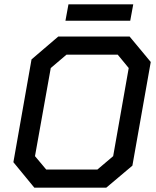

<svg xmlns="http://www.w3.org/2000/svg" viewBox="-20 -869 724 889"><path d="M42 -118 126 -594 250 -700H580L678 -582L593 -102L472 0H139ZM431 -84 504 -146 576 -554 525 -616H288L215 -554L142 -146L194 -84ZM297 -849H597L583 -773H283Z"/></svg>

Font: Chakra Petch Medium
Style: Italic
Weight: 500
Italic angle: -10°
Designer: Katatrad Aksorn Co.,Ltd.
Foundry: Cadson Demak Co.,Ltd.
Version: Version 1.000; ttfautohint (v1.6)